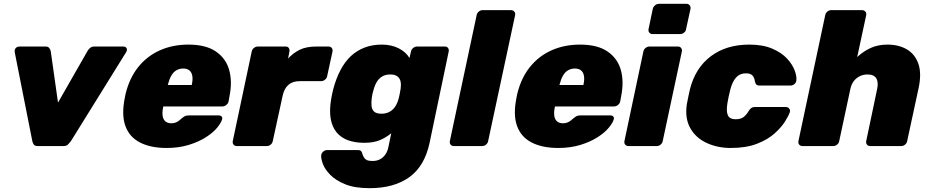

<svg xmlns="http://www.w3.org/2000/svg" viewBox="-20 -763 4863 1003"><path d="M178 0Q162 0 156.5 -8Q151 -16 149 -25L57 -490Q55 -503 62 -511.5Q69 -520 85 -520H218Q231 -520 237 -512.5Q243 -505 245 -496L283 -227L438 -498Q442 -505 450.5 -512.5Q459 -520 473 -520H623Q637 -520 641.5 -510.5Q646 -501 638 -489L350 -25Q343 -16 335 -8Q327 0 312 0Z M850 10Q767 10 711.5 -18.5Q656 -47 635 -105Q614 -163 632 -252Q633 -256 634 -262.5Q635 -269 636 -272Q656 -355 702 -412.5Q748 -470 815 -500Q882 -530 964 -530Q1056 -530 1108.5 -493.5Q1161 -457 1177.5 -396.5Q1194 -336 1179 -261L1174 -233Q1172 -223 1162.5 -215Q1153 -207 1142 -207H833Q833 -207 832.5 -205Q832 -203 832 -201Q827 -177 829.5 -158.5Q832 -140 843.5 -129.5Q855 -119 875 -119Q888 -119 898 -123Q908 -127 916 -133.5Q924 -140 931 -146Q942 -155 948.5 -157.5Q955 -160 966 -160H1123Q1133 -160 1138 -154Q1143 -148 1140 -139Q1135 -121 1114 -95.5Q1093 -70 1055.5 -46Q1018 -22 966 -6Q914 10 850 10ZM857 -319H982V-321Q988 -348 984.5 -367Q981 -386 969 -395.5Q957 -405 937 -405Q917 -405 901 -395.5Q885 -386 874.5 -367Q864 -348 857 -321Z M1217 0Q1206 0 1200 -7.5Q1194 -15 1196 -26L1295 -494Q1297 -505 1306.5 -512.5Q1316 -520 1327 -520H1472Q1483 -520 1488.5 -512.5Q1494 -505 1492 -494L1485 -457Q1510 -485 1544.5 -502.5Q1579 -520 1634 -520H1696Q1707 -520 1713 -512.5Q1719 -505 1717 -494L1689 -365Q1687 -354 1677.5 -346.5Q1668 -339 1658 -339H1545Q1509 -339 1487 -320Q1465 -301 1457 -265L1405 -26Q1403 -15 1394 -7.5Q1385 0 1374 0Z M1911 220Q1833 220 1783 199.5Q1733 179 1704.5 149.5Q1676 120 1666 91.5Q1656 63 1658 47Q1660 36 1669 28.5Q1678 21 1689 21H1851Q1861 21 1866 26Q1871 31 1873 41Q1876 50 1881 59Q1886 68 1896 73Q1906 78 1926 78Q1947 78 1963.5 70Q1980 62 1992.5 45Q2005 28 2010 0L2024 -67Q1996 -44 1963.5 -30.5Q1931 -17 1883 -17Q1834 -17 1797.5 -30.5Q1761 -44 1738 -72Q1715 -100 1707.5 -143Q1700 -186 1710 -246Q1713 -261 1715 -272Q1717 -283 1721 -298Q1736 -354 1759 -397.5Q1782 -441 1813 -470Q1844 -499 1884.5 -514.5Q1925 -530 1974 -530Q2025 -530 2063 -510.5Q2101 -491 2119 -460L2127 -494Q2129 -505 2138.5 -512.5Q2148 -520 2159 -520H2304Q2315 -520 2320.5 -512.5Q2326 -505 2324 -494L2224 -16Q2211 44 2185 88.5Q2159 133 2119 162Q2079 191 2027 205.5Q1975 220 1911 220ZM1973 -169Q1997 -169 2015 -179Q2033 -189 2044 -205.5Q2055 -222 2061 -243Q2064 -252 2068 -272Q2072 -292 2073 -300Q2076 -321 2072.5 -337.5Q2069 -354 2056 -364Q2043 -374 2019 -374Q1994 -374 1976.5 -363.5Q1959 -353 1948 -334.5Q1937 -316 1931 -292Q1928 -284 1925.5 -272Q1923 -260 1922 -251Q1919 -227 1921 -208.5Q1923 -190 1935 -179.5Q1947 -169 1973 -169Z M2351 0Q2340 0 2334 -7.5Q2328 -15 2330 -26L2470 -684Q2472 -695 2481 -702.5Q2490 -710 2501 -710H2649Q2660 -710 2666.5 -702.5Q2673 -695 2671 -684L2530 -26Q2528 -15 2519 -7.5Q2510 0 2499 0Z M2896 10Q2813 10 2757.5 -18.5Q2702 -47 2681 -105Q2660 -163 2678 -252Q2679 -256 2680 -262.5Q2681 -269 2682 -272Q2702 -355 2748 -412.5Q2794 -470 2861 -500Q2928 -530 3010 -530Q3102 -530 3154.5 -493.5Q3207 -457 3223.5 -396.5Q3240 -336 3225 -261L3220 -233Q3218 -223 3208.5 -215Q3199 -207 3188 -207H2879Q2879 -207 2878.5 -205Q2878 -203 2878 -201Q2873 -177 2875.5 -158.5Q2878 -140 2889.5 -129.5Q2901 -119 2921 -119Q2934 -119 2944 -123Q2954 -127 2962 -133.5Q2970 -140 2977 -146Q2988 -155 2994.5 -157.5Q3001 -160 3012 -160H3169Q3179 -160 3184 -154Q3189 -148 3186 -139Q3181 -121 3160 -95.5Q3139 -70 3101.5 -46Q3064 -22 3012 -6Q2960 10 2896 10ZM2903 -319H3028V-321Q3034 -348 3030.5 -367Q3027 -386 3015 -395.5Q3003 -405 2983 -405Q2963 -405 2947 -395.5Q2931 -386 2920.5 -367Q2910 -348 2903 -321Z M3263 0Q3252 0 3246 -7.5Q3240 -15 3242 -26L3341 -494Q3343 -505 3352.5 -512.5Q3362 -520 3373 -520H3521Q3532 -520 3538 -512.5Q3544 -505 3542 -494L3442 -26Q3440 -15 3431 -7.5Q3422 0 3411 0ZM3389 -585Q3378 -585 3372 -592.5Q3366 -600 3368 -611L3390 -716Q3392 -727 3401.5 -735Q3411 -743 3422 -743H3567Q3577 -743 3583 -735Q3589 -727 3587 -716L3564 -611Q3563 -600 3553.5 -592.5Q3544 -585 3533 -585Z M3797 10Q3728 10 3671 -16.5Q3614 -43 3585.5 -94.5Q3557 -146 3568 -219Q3571 -235 3576 -259Q3581 -283 3585 -300Q3614 -410 3694.5 -470Q3775 -530 3894 -530Q3965 -530 4014 -509Q4063 -488 4091.5 -457Q4120 -426 4131.5 -394.5Q4143 -363 4140 -342Q4139 -331 4129.5 -323.5Q4120 -316 4110 -316H3948Q3937 -316 3931.5 -321Q3926 -326 3924 -336Q3921 -358 3910.5 -369Q3900 -380 3877 -380Q3845 -380 3825.5 -358.5Q3806 -337 3795 -295Q3790 -274 3786 -256Q3782 -238 3780 -224Q3773 -181 3782.5 -160.5Q3792 -140 3823 -140Q3848 -140 3863 -150.5Q3878 -161 3891 -183Q3897 -193 3904.5 -198.5Q3912 -204 3923 -204H4085Q4096 -204 4102.5 -196Q4109 -188 4106 -177Q4100 -159 4081 -128.5Q4062 -98 4026.5 -66Q3991 -34 3934.5 -12Q3878 10 3797 10Z M4172 0Q4161 0 4155 -7.5Q4149 -15 4151 -26L4291 -684Q4293 -695 4302 -702.5Q4311 -710 4322 -710H4483Q4494 -710 4500.5 -702.5Q4507 -695 4505 -684L4458 -465Q4490 -495 4528.5 -512.5Q4567 -530 4616 -530Q4675 -530 4717.5 -505Q4760 -480 4777.5 -430Q4795 -380 4779 -304L4719 -26Q4717 -15 4708 -7.5Q4699 0 4688 0H4526Q4515 0 4509 -7.5Q4503 -15 4505 -26L4562 -297Q4570 -334 4557.5 -354Q4545 -374 4512 -374Q4490 -374 4471.5 -365Q4453 -356 4440 -339Q4427 -322 4422 -297L4364 -26Q4362 -15 4353 -7.5Q4344 0 4333 0Z"/></svg>

Font: Rubik Light ExtraBold
Style: Italic
Weight: 800
Italic angle: -12°
Version: Version 2.104